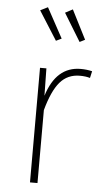

<svg xmlns="http://www.w3.org/2000/svg" viewBox="-56 -832 475 868"><g transform="rotate(5 182.0 -398.0)"><path d="M200 -660 175 -648 92 -779 126 -796ZM306 -664 282 -652 205 -778 239 -796ZM298 -531Q326 -531 350 -525L343 -494Q324 -500 297 -500Q241 -500 206.5 -459.5Q172 -419 148 -331V0H114V-520H143L145 -396Q187 -531 298 -531Z"/></g></svg>

Font: Fira Sans UltraLight
Style: Regular
Weight: 200
Designer: Carrois Corporate & Edenspiekermann AG
Foundry: Carrois Corporate GbR & Edenspiekermann AG
Version: Version 4.106;PS 004.106;hotconv 1.0.70;makeotf.lib2.5.58329